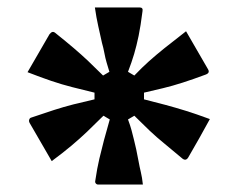

<svg xmlns="http://www.w3.org/2000/svg" viewBox="-20 -787 640 516"><path d="M355 -767Q360 -767 362 -764.5Q364 -762 363 -757Q358 -717 352.5 -690.5Q347 -664 340.5 -642Q334 -620 324 -594L341 -584Q362 -606 380.5 -622.5Q399 -639 422 -657.5Q445 -676 480 -703Q495 -677 509.5 -652Q524 -627 539 -601Q542 -596 540.5 -592.5Q539 -589 534 -587Q499 -574 471 -565Q443 -556 418 -550Q393 -544 367 -538V-520Q399 -512 425 -505Q451 -498 478.5 -489.5Q506 -481 544 -467Q530 -441 515.5 -415.5Q501 -390 486 -364Q483 -359 479 -358Q475 -357 470 -361Q443 -384 422 -401Q401 -418 382.5 -435.5Q364 -453 341 -476L324 -466Q330 -450 333.5 -437Q337 -424 340 -411.5Q343 -399 346 -386Q350 -367 352.5 -353Q355 -339 358.5 -324.5Q362 -310 364 -291Q335 -291 304 -291Q273 -291 244 -291Q240 -291 237.5 -294Q235 -297 236 -301Q241 -335 247 -360.5Q253 -386 259.5 -410.5Q266 -435 275 -466L258 -476Q234 -452 214 -433Q194 -414 172 -395.5Q150 -377 119 -354Q104 -380 89.5 -405Q75 -430 60 -456Q57 -461 58.5 -465.5Q60 -470 64 -471Q99 -483 125.5 -491.5Q152 -500 177.5 -506.5Q203 -513 234 -520V-538Q201 -546 173.5 -553Q146 -560 118 -569.5Q90 -579 54 -593Q69 -619 83.5 -644Q98 -669 113 -695Q117 -700 120.5 -701Q124 -702 128 -699Q158 -675 178.5 -657.5Q199 -640 217 -623Q235 -606 257 -584L274 -594Q270 -607 266.5 -619Q263 -631 260.5 -644.5Q258 -658 254 -672Q249 -695 244 -717Q239 -739 235 -767Q264 -767 295 -767Q326 -767 355 -767Z"/></svg>

Font: Recursive
Style: Bold
Weight: 700
Version: Version 1.085